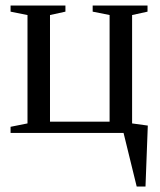

<svg xmlns="http://www.w3.org/2000/svg" viewBox="-20 -479 575 692"><path d="M18.1 0V-22L79.1 -34.2V-424.8L18.1 -437V-459H215.8V-437L160.2 -424.8V-40.5H375V-424.8L314 -437V-459H511.7V-437L456.1 -424.8V-34.2L512.7 -26.4L504.4 193.4H472.7L425.3 0Z"/></svg>

Font: Tinos
Style: Regular
Weight: 400
Designer: Steve Matteson
Foundry: Monotype Imaging Inc.
Version: Version 1.23